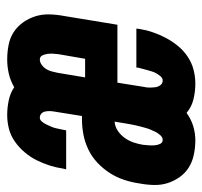

<svg xmlns="http://www.w3.org/2000/svg" viewBox="-42 -534 576 547"><g transform="rotate(-90 246.5 -260.0)"><path d="M121 8Q101 8 81 4Q61 0 44.5 -10Q28 -20 16.5 -36Q5 -52 -1 -70.5Q-7 -89 -6.5 -110Q-6 -131 -2 -152Q1 -173 8 -194.5Q15 -216 27.5 -235.5Q40 -255 57 -271Q74 -287 95 -297Q116 -307 138 -311Q160 -315 181 -315H190L203 -396Q204 -402 204 -408.5Q204 -415 202.5 -421Q201 -427 196.5 -431Q192 -435 185 -435Q179 -435 174 -429Q169 -423 166 -416.5Q163 -410 160 -403.5Q157 -397 155.5 -390.5Q154 -384 152.5 -377Q151 -370 150 -364L149 -360H38L40 -368Q43 -388 49 -407Q55 -426 64 -444Q73 -462 86.5 -478Q100 -494 117 -506Q134 -518 153.5 -523Q173 -528 193 -528Q214 -528 235 -523.5Q256 -519 272 -508Q291 -519 311 -523.5Q331 -528 351 -528Q372 -528 392.5 -524Q413 -520 429 -509.5Q445 -499 456.5 -483Q468 -467 474 -448Q480 -429 479.5 -408Q479 -387 475 -366L450 -214H285L273 -139Q271 -131 271 -122.5Q271 -114 272 -106Q273 -98 278 -91.5Q283 -85 291 -85Q298 -85 303 -91Q308 -97 311.5 -103Q315 -109 317 -116Q319 -123 321 -129.5Q323 -136 324.5 -142.5Q326 -149 328 -156V-160H439L438 -151Q435 -132 428.5 -113Q422 -94 412.5 -76Q403 -58 389.5 -41.5Q376 -25 358.5 -13.5Q341 -2 321.5 3Q302 8 283 8Q259 8 237 2.5Q215 -3 199 -17Q181 -4 161 2Q141 8 121 8ZM300 -306H353L366 -381Q367 -389 367.5 -397Q368 -405 367 -413Q366 -421 362.5 -428Q359 -435 351 -435Q343 -435 335.5 -429.5Q328 -424 323.5 -416.5Q319 -409 317 -401Q315 -393 313 -384ZM122 -85Q129 -85 135 -91.5Q141 -98 144.5 -105Q148 -112 151 -119Q154 -126 156 -133.5Q158 -141 160 -148Q162 -155 163.5 -162.5Q165 -170 166.5 -177.5Q168 -185 169 -192L174 -222Q160 -221 148 -213Q136 -205 127.5 -193Q119 -181 114.5 -167.5Q110 -154 108 -141Q107 -133 106.5 -124.5Q106 -116 106.5 -108Q107 -100 110.5 -92.5Q114 -85 122 -85Z"/></g></svg>

Font: Iosevka Term Curly Hv Obl
Style: Regular
Weight: 900
Italic angle: -9°
Designer: Belleve Invis
Foundry: Belleve Invis
Version: Version 32.3.0